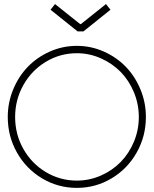

<svg xmlns="http://www.w3.org/2000/svg" viewBox="-20 -913 754 942"><path d="M695.8 -338.9Q695.8 -244.6 650.6 -164.6Q605.5 -84.5 527.3 -37.8Q449.2 8.8 356.9 8.8Q264.6 8.8 186.5 -37.8Q108.4 -84.5 63.2 -164.6Q18.1 -244.6 18.1 -338.9Q18.1 -409.7 44.7 -474.1Q71.3 -538.6 116.7 -585.4Q162.1 -632.3 224.9 -660.2Q287.6 -688 356.9 -688Q426.3 -688 489 -660.2Q551.8 -632.3 597.2 -585.4Q642.6 -538.6 669.2 -474.1Q695.8 -409.7 695.8 -338.9ZM356.9 -26.9Q418.5 -26.9 474.6 -51.5Q530.8 -76.2 571.8 -117.9Q612.8 -159.7 637 -217.5Q661.1 -275.4 661.1 -338.9Q661.1 -402.3 637 -460.4Q612.8 -518.6 571.8 -560.3Q530.8 -602.1 474.6 -627Q418.5 -651.9 356.9 -651.9Q274.9 -651.9 205.1 -609.9Q135.3 -567.9 94.7 -495.8Q54.2 -423.8 54.2 -338.9Q54.2 -253.9 94.7 -182.1Q135.3 -110.4 205.1 -68.6Q274.9 -26.9 356.9 -26.9ZM377 -794.9 500 -893.1 522 -865.2 389.2 -758.8H360.8L228 -865.2L250 -893.1L373 -794.9Z"/></svg>

Font: RawengulkSans
Style: Regular
Weight: 500
Designer: gluk (gluksza@wp.pl)
Foundry: gluk (gluksza@wp.pl)
Version: Version 0.94